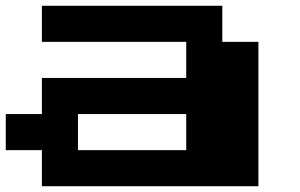

<svg xmlns="http://www.w3.org/2000/svg" viewBox="-20 -770 1040 665"><path d="M125 -125V-250H0V-375H125V-500H625V-625H125V-750H750V-625H875V-125ZM250 -250H625V-375H250Z"/></svg>

Font: Press Start 2P
Style: Regular
Weight: 400
Designer: CodeMan38
Foundry: CodeMan38
Version: Version 3.000